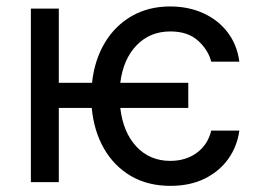

<svg xmlns="http://www.w3.org/2000/svg" viewBox="-20 -573 822 604"><path d="M572.3 -312.5V-233.4H358.4Q367.2 -156.7 409.2 -111.8Q451.2 -66.9 515.6 -66.9Q564.5 -66.9 599.1 -92.3Q633.8 -117.7 644.5 -162.1H732.9Q726.1 -112.3 698 -73Q669.9 -33.7 623.8 -11Q577.6 11.7 516.1 11.7Q444.8 11.7 391.6 -19.5Q338.4 -50.8 306.9 -106Q275.4 -161.1 268.6 -233.4H165V0H77.1V-545.9H165V-312.5H269.5Q277.3 -384.3 309.6 -438.2Q341.8 -492.2 394.5 -522.5Q447.3 -552.7 515.1 -552.7Q573.2 -552.7 620.1 -531.2Q667 -509.8 696.5 -470.7Q726.1 -431.6 732.9 -378.9H644.5Q635.3 -415.5 603.3 -444.8Q571.3 -474.1 515.6 -474.1Q452.1 -474.1 409.9 -430.7Q367.7 -387.2 358.4 -312.5Z"/></svg>

Font: Inter-Regular
Style: Regular
Weight: 400
Designer: Rasmus Andersson
Foundry: rsms
Version: Version 4.000;git-a52131595